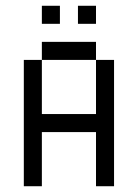

<svg xmlns="http://www.w3.org/2000/svg" viewBox="-20 -645 478 665"><path d="M125 -625V-562.5H187.5V-625ZM250 -625V-562.5H312.5V-625ZM125 -500V-437.5H312.5V-500ZM312.5 -437.5V-250H125V-437.5H62.5V0H125V-187.5H312.5V0H375V-437.5Z"/></svg>

Font: Medodica
Style: Regular
Weight: 400
Version: Version 001.000